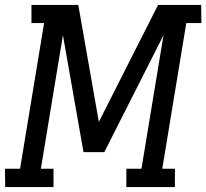

<svg xmlns="http://www.w3.org/2000/svg" viewBox="-37 -755 833 775"><path d="M-16 0 -17 -74H44L141 -662H90V-735H279L362 -263L601 -735H775L776 -662H715L618 -74H669V0H473V-74H534L623 -613L384 -141H300L217 -613L128 -74H179V0Z"/></svg>

Font: Iosevka Etoile
Style: Italic
Weight: 400
Italic angle: -9°
Designer: Belleve Invis
Foundry: Belleve Invis
Version: Version 22.1.2; ttfautohint (v1.8.4)